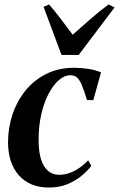

<svg xmlns="http://www.w3.org/2000/svg" viewBox="-20 -829 533 860"><path d="M199.5 11Q113 11 64.5 -43.8Q16 -98.5 16 -192.5Q16 -255 35.5 -314.5Q55 -374 92.8 -421.5Q130.5 -469 186 -497.2Q241.5 -525.5 313 -525.5Q341 -525.5 374.5 -520.5Q408 -515.5 432.5 -505L398 -380.5L369.5 -381Q357 -423 346.8 -447.2Q336.5 -471.5 324.8 -481.8Q313 -492 295 -492Q269 -492 243.8 -470.2Q218.5 -448.5 197.8 -409.2Q177 -370 164.8 -316.5Q152.5 -263 153 -199Q153 -149.5 163.8 -115.5Q174.5 -81.5 195 -63.8Q215.5 -46 244.5 -46Q270 -46 293.8 -55Q317.5 -64 338.2 -78.8Q359 -93.5 375 -111L389 -86Q371.5 -63 344.5 -40.8Q317.5 -18.5 281.2 -3.8Q245 11 199.5 11ZM255.5 -583 175 -798.5 200 -809Q225 -780 251.8 -744.8Q278.5 -709.5 305.5 -673.5Q344.5 -707 383.2 -741.8Q422 -776.5 466.5 -809L493 -795.5L332.5 -583Z"/></svg>

Font: Merriweather 120pt SemiBold
Style: Italic
Weight: 600
Italic angle: -7.8°
Version: Version 2.101